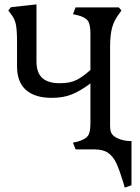

<svg xmlns="http://www.w3.org/2000/svg" viewBox="-20 -684 639 879"><path d="M582 -38V164L551 175L545 153Q527 94 512.5 63Q498 32 475 16Q452 0 412 0H326L314 -31L337 -36Q372 -47 383 -62.5Q394 -78 394 -120V-302Q350 -269 310.5 -252.5Q271 -236 217 -236Q140 -236 99 -272Q58 -308 58 -380V-492Q58 -547 52.5 -573Q47 -599 30 -620L18 -636L30 -651L147 -664V-403Q147 -351 173.5 -327Q200 -303 254 -303Q302 -303 332.5 -319Q363 -335 394 -364V-530Q394 -572 382.5 -588.5Q371 -605 337 -614L314 -619L326 -650H524L536 -636L524 -619Q502 -590 493 -556.5Q484 -523 484 -469V-114Q484 -101 485 -95Q485 -68 514 -53Q543 -38 582 -38Z"/></svg>

Font: Kurale
Style: Regular
Weight: 400
Designer: Eduardo Rodriguez Tunni
Foundry: Eduardo Rodriguez Tunni
Version: Version 2.000